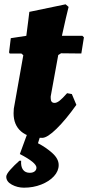

<svg xmlns="http://www.w3.org/2000/svg" viewBox="-20 -627 409 890"><path d="M334 -141Q285 -72 242 -30Q199 12 176 12Q112 12 77.5 -18Q43 -48 43 -102Q43 -116 44 -123L88 -371L79 -379H25L22 -384L30 -450L102 -461Q107 -500 111 -531Q115 -562 116 -572L284 -607L298 -595Q295 -584 285.5 -543.5Q276 -503 267 -461H362L369 -454L357 -379L263 -380L250 -372L215 -180V-172Q215 -150 233 -150Q243 -150 256 -160Q269 -170 291 -195L313 -191ZM179 -36 156 37Q193 56 222.5 82.5Q252 109 252 138Q252 166 230 190Q208 214 171 228.5Q134 243 91 243Q61 243 35 229Q9 215 9 192Q9 181 27.5 160Q46 139 70 118H78Q76 145 86.5 159.5Q97 174 118 174Q132 174 140.5 167.5Q149 161 149 150Q149 127 72 87L117 -36Z"/></svg>

Font: Alegreya Black
Style: Italic
Weight: 900
Italic angle: -7°
Designer: Juan Pablo del Peral
Foundry: Huerta Tipografica
Version: Version 2.007; ttfautohint (v1.6)